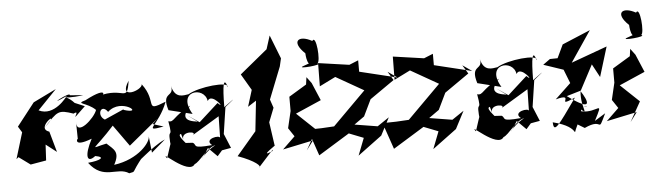

<svg xmlns="http://www.w3.org/2000/svg" viewBox="-53 -1039 4582 1344"><g transform="rotate(-5 2238.0 -367.0)"><path d="M443 -529C453 -561 251 -448 421 -526C418 -522 323 -390 216 -443L349 -581L187 -502L62 -342L88 -300L32 -116L47 -129L128 -70L238 -89L244 -200L319 -142L278 -288C173 -321 390 -452 249 -320C349 -428 353 -434 458 -399C526 -434 393 -299 541 -444L472 -473C400 -553 353 -496 537 -522Z M981 -79 968 -199C977 -156 882 -40 710 -17C758 -105 718 -124 669 -170C544 -145 566 -116 731 -299L704 -319L831 -141L1038 -312L1003 -278L1078 -254C921 -226 1045 -261 1107 -426C946 -361 1053 -429 951 -562C954 -521 774 -461 862 -595C838 -437 826 -559 642 -506C678 -487 730 -581 549 -485C471 -463 559 -469 617 -411C599 -355 465 -232 470 -342L472 -216C476 -239 421 -156 569 -213C507 -95 522 -42 583 -90C658 -77 615 -55 529 -47C627 85 731 -2 810 51C865 37 814 66 916 -60C835 24 983 -123 1079 -163ZM880 -318 807 -398 672 -338 693 -330C607 -353 650 -462 700 -390C800 -484 959 -346 807 -395Z M1535 -64 1493 -165 1521 -352C1567 -389 1626 -436 1513 -352C1514 -506 1526 -570 1550 -489C1564 -533 1346 -509 1272 -464C1235 -459 1176 -440 1154 -532C1174 -449 1079 -502 1122 -365L1288 -324C1185 -495 1387 -514 1401 -405C1433 -466 1530 -325 1468 -385L1332 -262L1252 -316L1326 -262C1349 -275 1155 -256 1276 -383C1147 -317 1156 -275 1114 -288C1142 -132 1095 -283 1120 -85C1128 -184 1129 -168 1083 -30C1028 -103 1224 103 1272 27C1308 16 1371 -84 1427 -92C1324 -37 1290 60 1374 -77L1437 -14C1523 -112 1521 -106 1434 -46ZM1207 -153C1196 -215 1324 -200 1271 -173L1468 -292L1465 -138C1471 -166 1344 -142 1405 -95C1253 -81 1304 -106 1271 -123L1205 -127C1274 -86 1150 -185 1195 -192Z M1823 -17C1710 33 1872 -74 1841 -52L1817 -219L1856 -318L1836 -377L1925 -602L1938 -658L1873 -824L1843 -730L1648 -570L1715 -456L1679 -340L1738 -378L1715 -165L1576 -2C1698 42 1740 84 1719 90L1824 -26Z M2062 0 2140 -139 2009 -263 2190 -342 2137 -467 2104 -511 2097 -460 1973 -385V-285L1945 -166L1985 -106L1897 -21L2111 -66ZM2088 -590C2032 -570 2237 -587 2189 -601C2214 -610 2198 -808 2167 -760C2076 -811 2014 -770 2111 -678C2111 -678 2115 -550 2171 -620Z M2348 -107 2482 -202 2538 -318 2710 -438 2673 -499 2739 -453 2475 -517V-597L2411 -571L2194 -602L2192 -439L2305 -495L2556 -352L2501 -385L2267 -151L2178 -146L2082 -144L2146 42L2365 -93L2467 -53L2420 68L2590 -58L2654 -181L2571 -125L2287 -171Z M2873 -107 3007 -202 3063 -318 3235 -438 3198 -499 3264 -453 3000 -517V-597L2936 -571L2719 -602L2717 -439L2830 -495L3081 -352L3026 -385L2792 -151L2703 -146L2607 -144L2671 42L2890 -93L2992 -53L2945 68L3115 -58L3179 -181L3096 -125L2812 -171Z M3705 -64 3663 -165 3691 -352C3737 -389 3796 -436 3683 -352C3684 -506 3696 -570 3720 -489C3734 -533 3516 -509 3442 -464C3405 -459 3346 -440 3324 -532C3344 -449 3249 -502 3292 -365L3458 -324C3355 -495 3557 -514 3571 -405C3603 -466 3700 -325 3638 -385L3502 -262L3422 -316L3496 -262C3519 -275 3325 -256 3446 -383C3317 -317 3326 -275 3284 -288C3312 -132 3265 -283 3290 -85C3298 -184 3299 -168 3253 -30C3198 -103 3394 103 3442 27C3478 16 3541 -84 3597 -92C3494 -37 3460 60 3544 -77L3607 -14C3693 -112 3691 -106 3604 -46ZM3377 -153C3366 -215 3494 -200 3441 -173L3638 -292L3635 -138C3641 -166 3514 -142 3575 -95C3423 -81 3474 -106 3441 -123L3375 -127C3444 -86 3320 -185 3365 -192Z M4014 13C4156 -54 4095 70 4165 -77L4089 -30C4168 -183 4113 -81 4000 -105C3984 -161 4119 -127 3975 -139C4068 -56 3994 -124 4007 -246C4052 -178 4092 -86 3908 -220L4009 -250L4102 -426L4152 -333L4216 -542L3963 -450L4109 -666L3911 -583L3867 -490L3813 -489L3763 -453L3902 -406L3940 -309L3829 -204C3981 -245 3809 -135 3964 -205C3830 -15 3797 33 3794 -46C4004 5 3911 92 3966 -16Z M4337 0 4415 -139 4284 -263 4465 -342 4412 -467 4379 -511 4372 -460 4248 -385V-285L4220 -166L4260 -106L4172 -21L4386 -66ZM4363 -590C4307 -570 4512 -587 4464 -601C4489 -610 4473 -808 4442 -760C4351 -811 4289 -770 4386 -678C4386 -678 4390 -550 4446 -620Z"/></g></svg>

Font: Asimov Silicon
Style: Regular
Weight: 400
Designer: Google
Version: Version 2.000980; 2014